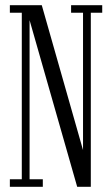

<svg xmlns="http://www.w3.org/2000/svg" viewBox="-20 -720 432 740"><path d="M18 0V-29H64V-671H18V-700H141L303 -131H300V-671H254V-700H374V-671H330V0H277.5L90.5 -654.5H94V-29H145V0Z"/></svg>

Font: Imbue 24pt Light
Style: Regular
Weight: 300
Designer: Tyler Finck
Foundry: Etcetera Type Company
Version: Version 1.102